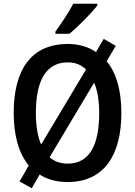

<svg xmlns="http://www.w3.org/2000/svg" viewBox="-20 -959 719 1022"><path d="M498 -939H370C346 -894 308 -836 275 -791V-779H349C395 -816 469 -891 498 -930ZM626 -358C626 -476 600 -570 548 -633L596 -715L532 -752L491 -682C450 -710 399 -725 341 -725C148 -725 53 -590 53 -359C53 -240 78 -146 133 -78L84 7L149 43L191 -30C231 -4 281 10 340 10C530 10 626 -128 626 -358ZM171 -358C171 -530 225 -627 341 -627C381 -627 413 -614 438 -589L199 -190C180 -233 171 -289 171 -358ZM508 -358C508 -184 455 -88 340 -88C301 -88 269 -100 244 -122L481 -519C499 -478 508 -423 508 -358Z"/></svg>

Font: Noto Sans UI SemiCondensed Medium
Style: Regular
Weight: 500
Width: 4
Designer: Monotype Design Team
Foundry: Monotype Imaging Inc.
Version: Version 1.901